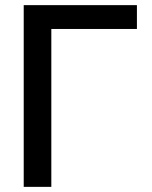

<svg xmlns="http://www.w3.org/2000/svg" viewBox="-20 -727 590 747"><path d="M512.7 -614.3H179.7V0H72.3V-707H512.7Z"/></svg>

Font: Pretendard Medium
Style: Regular
Weight: 500
Designer: Base glyphs from Inter by Rasmus Andersson; Hangeul glyphs from Noto Sans CJK(Source Han Sans) by Jang Soo-young and Kan
Foundry: Kil Hyung-jin
Version: Version 1.309